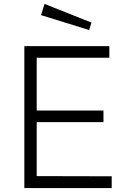

<svg xmlns="http://www.w3.org/2000/svg" viewBox="-20 -958 659 978"><path d="M207 -938 189 -881 434 -805 446 -843ZM104 0H549V-60L167 -61V-336H507V-395H167V-664H537V-723H104Z"/></svg>

Font: United Sans ExtraLight
Style: Regular
Weight: 200
Designer: Pablo Impallari, Rodrigo Fuenzalida (Modified by Dan O. Williams)
Version: Version 1.000;PS 001.000;hotconv 1.0.88;makeotf.lib2.5.64775